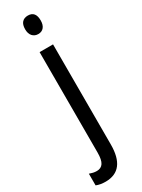

<svg xmlns="http://www.w3.org/2000/svg" viewBox="-281 -763 761 1027"><g transform="rotate(-30 99.5 -249.0)"><path d="M65 -681Q65 -710 78 -724Q91 -738 114 -738Q161 -738 161 -681Q161 -654 148.5 -639Q136 -624 114 -624Q92 -624 78.5 -639Q65 -654 65 -681ZM32 240Q-2 240 -26 230V158Q-15 162 -4 164.5Q7 167 19 167Q45 167 58 147.5Q71 128 71 83V-537H154V81Q154 239 32 240Z"/></g></svg>

Font: Noto Sans Gurmukhi Condensed
Style: Regular
Weight: 400
Width: 3
Designer: Jelle Bosma - Monotype Design Team
Foundry: Monotype Imaging Inc.
Version: Version 2.004; ttfautohint (v1.8.4.7-5d5b)